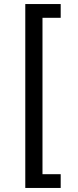

<svg xmlns="http://www.w3.org/2000/svg" viewBox="-20 -792 384 949"><path d="M105 137H280V69H190V-704H280V-772H105Z"/></svg>

Font: Wafeq
Style: Regular
Weight: 400
Designer: Rasmus Andersson & Azza Alameddine
Foundry: Google & TypeTogether
Version: Version 3.000;FEAKit 1.0